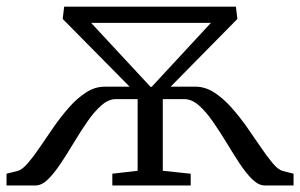

<svg xmlns="http://www.w3.org/2000/svg" viewBox="-22 -568 919 588"><path d="M-2 0V-36L32 -44.5Q46.5 -48.5 63.8 -68.8Q81 -89 100.8 -118.2Q120.5 -147.5 142.8 -179.5Q165 -211.5 189.8 -239.5Q214.5 -267.5 241.8 -285Q269 -302.5 298 -302.5H375L170 -510L174.5 -547.5H700.5L705 -510L500.5 -302.5H577Q606.5 -302.5 634 -284.8Q661.5 -267 686.5 -239Q711.5 -211 734 -179Q756.5 -147 776.2 -117.8Q796 -88.5 812.8 -68.5Q829.5 -48.5 843.5 -44.5L877 -36V0H789Q770 0 750.5 -19Q731 -38 711.2 -68.2Q691.5 -98.5 671 -132.2Q650.5 -166 629.5 -196.2Q608.5 -226.5 586.8 -245.5Q565 -264.5 542 -264.5H476.5V-45L562 -36V0H322V-36L399.5 -45V-264.5H333Q310.5 -264.5 288.8 -245.5Q267 -226.5 246 -196.2Q225 -166 204.8 -132.2Q184.5 -98.5 164.5 -68.2Q144.5 -38 125.2 -19Q106 0 86.5 0ZM439 -302H442.5L624 -498H257Z"/></svg>

Font: Merriweather 36pt Light
Style: Regular
Weight: 300
Designer: Eben Sorkin
Foundry: Eben Sorkin
Version: Version 2.100